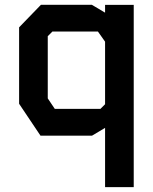

<svg xmlns="http://www.w3.org/2000/svg" viewBox="-20 -568 640 804"><path d="M151.5 -548 60 -453.5V-133.5L149.5 0H365.5L420 -32.5V215.5H540V-547.5H420V-515L364.5 -548ZM180 -156V-416.5L199.5 -436H390L420 -393.5V-131.5L400.5 -112H209.5Z"/></svg>

Font: Kode Mono
Style: Regular
Weight: 400
Monospace: yes
Designer: Isa Ozler
Foundry: Kadena LLC
Version: Version 1.000;gftools[0.9.28]